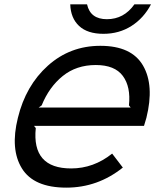

<svg xmlns="http://www.w3.org/2000/svg" viewBox="-20 -850 738 880"><path d="M157 -357H579L571 -367Q580 -452 543 -502Q506 -552 419 -552Q330 -552 267.5 -501.5Q205 -451 171 -367ZM651 -310Q648 -301 640 -273H136L144 -263Q125 -78 306 -78Q409 -78 494 -146L543 -82Q428 10 284 10Q135 10 80.5 -78Q26 -166 62 -310Q98 -458 199.5 -549Q301 -640 440 -640Q583 -640 635.5 -549.5Q688 -459 651 -310ZM596 -830H672Q639 -767 582.5 -731Q526 -695 454 -695Q381 -695 342.5 -731Q304 -767 302 -830H379Q394 -762 470 -762Q548 -762 596 -830Z"/></svg>

Font: Sinkin Sans 400 Italic
Style: Italic
Weight: 400
Italic angle: -112°
Designer: Keith Bates
Foundry: K-Type
Version: Sinkin Sans (version 1.0)  by Keith Bates   •   © 2014   www